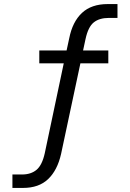

<svg xmlns="http://www.w3.org/2000/svg" viewBox="-20 -734 640 943"><path d="M41 189V123H88Q132 123 159.5 100Q187 77 200 18L295 -432L312 -423H173V-486H321L304 -472L320 -546Q336 -627 382.5 -670.5Q429 -714 509 -714H557V-646H515Q468 -646 440.5 -624Q413 -602 400 -542L385 -472L373 -486H512V-423H359L377 -433L280 22Q262 102 216.5 145.5Q171 189 93 189Z"/></svg>

Font: Mulish ExtraLight
Style: Regular
Weight: 400
Version: Version 3.603